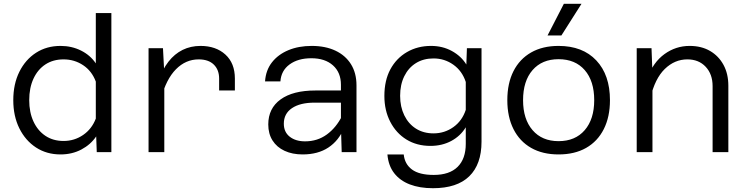

<svg xmlns="http://www.w3.org/2000/svg" viewBox="-20 -802 3940 1012"><path d="M299 -560Q358 -560 407 -535.5Q456 -511 485 -468V-733H567V0H490L487 -83Q458 -40 409 -14Q360 12 299 12Q226 12 170 -24.5Q114 -61 82 -125.5Q50 -190 50 -274Q50 -359 82 -423.5Q114 -488 170 -524Q226 -560 299 -560ZM315 -59Q372 -59 418 -90.5Q464 -122 485 -177V-372Q464 -428 418 -458.5Q372 -489 315 -489Q260 -489 219.5 -462.5Q179 -436 156.5 -387.5Q134 -339 134 -274Q134 -210 156.5 -161.5Q179 -113 219.5 -86Q260 -59 315 -59Z M1135 -325V-388Q1135 -434 1107 -461.5Q1079 -489 1027 -489Q959 -489 907.5 -437Q856 -385 829 -283L815 -375Q836 -436 868 -477Q900 -518 942.5 -539Q985 -560 1037 -560Q1118 -560 1168 -514.5Q1218 -469 1218 -388V-325ZM763 0V-548H839L846 -415V0Z M1781 0 1777 -133V-355Q1777 -420 1735 -457.5Q1693 -495 1621 -495Q1551 -495 1506.5 -462.5Q1462 -430 1458 -373H1377Q1381 -432 1413.5 -473.5Q1446 -515 1500 -537.5Q1554 -560 1623 -560Q1695 -560 1748 -535Q1801 -510 1830 -463.5Q1859 -417 1859 -352V0ZM1575 12Q1521 12 1480 -7Q1439 -26 1416.5 -61.5Q1394 -97 1394 -146Q1394 -231 1459 -278Q1524 -325 1642 -325H1790V-261H1638Q1562 -261 1519 -232Q1476 -203 1476 -150Q1476 -106 1507 -81.5Q1538 -57 1588 -57Q1653 -57 1702.5 -93Q1752 -129 1783 -191L1793 -127Q1766 -61 1711 -24.5Q1656 12 1575 12Z M2438 -462 2441 -548H2518V-55Q2518 64 2453.5 127Q2389 190 2262 190Q2192 190 2140 170Q2088 150 2057.5 110.5Q2027 71 2022 12H2108Q2113 63 2151.5 91.5Q2190 120 2266 120Q2349 120 2392 77.5Q2435 35 2435 -44V-131Q2407 -85 2358.5 -59Q2310 -33 2249 -33Q2177 -33 2122.5 -66.5Q2068 -100 2037 -160Q2006 -220 2006 -296Q2006 -378 2037.5 -436.5Q2069 -495 2125 -527.5Q2181 -560 2252 -560Q2313 -560 2362 -533Q2411 -506 2438 -462ZM2265 -99Q2323 -99 2369.5 -132Q2416 -165 2435 -223V-370Q2416 -428 2369.5 -461Q2323 -494 2265 -494Q2212 -494 2172.5 -469.5Q2133 -445 2111 -400.5Q2089 -356 2089 -297Q2089 -239 2111 -194Q2133 -149 2172.5 -124Q2212 -99 2265 -99Z M2924 12Q2840 12 2779.5 -22.5Q2719 -57 2686.5 -121.5Q2654 -186 2654 -274Q2654 -363 2686.5 -427Q2719 -491 2779.5 -525.5Q2840 -560 2924 -560Q3051 -560 3123 -483.5Q3195 -407 3195 -274Q3195 -186 3162.5 -121.5Q3130 -57 3069.5 -22.5Q3009 12 2924 12ZM2924 -58Q3012 -58 3062 -116Q3112 -174 3112 -274Q3112 -375 3062 -432.5Q3012 -490 2924 -490Q2837 -490 2787 -432.5Q2737 -375 2737 -274Q2737 -174 2787 -116Q2837 -58 2924 -58ZM2866 -615 2952 -782H3045L2939 -615Z M3736 0V-348Q3736 -411 3699.5 -450Q3663 -489 3603 -489Q3536 -489 3484 -438.5Q3432 -388 3408 -285L3393 -392Q3423 -474 3482.5 -517Q3542 -560 3615 -560Q3677 -560 3722.5 -533.5Q3768 -507 3793.5 -460Q3819 -413 3819 -350V0ZM3336 0V-548H3414L3419 -416V0Z"/></svg>

Font: Azeret Mono Thin Light
Style: Regular
Weight: 300
Version: Version 1.002